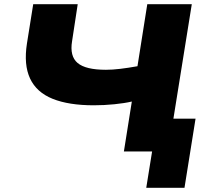

<svg xmlns="http://www.w3.org/2000/svg" viewBox="-20 -725 1019 919"><path d="M680 174 708 0H573L611 -239Q577 -231 527.5 -226Q478 -221 429 -221Q309 -221 232 -252Q155 -283 124 -349Q93 -415 109 -517L139 -705H352L325 -528Q313 -456 351.5 -423.5Q390 -391 487 -391Q518 -391 555.5 -395.5Q593 -400 638 -408L685 -705H898L810 -157H916L863 174Z"/></svg>

Font: Nunito Sans 10pt Expanded Black
Style: Italic
Weight: 900
Width: 7
Italic angle: -9°
Designer: Vernon Adams
Foundry: Vernon Adams
Version: Version 3.101;gftools[0.9.27]